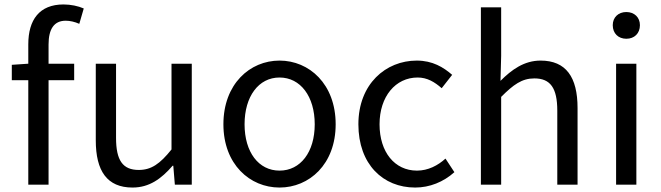

<svg xmlns="http://www.w3.org/2000/svg" viewBox="-20 -829 2969 862"><path d="M107 0H198V-469H313V-543H198V-629C198 -699 223 -736 275 -736C294 -736 316 -731 336 -722L356 -791C331 -802 298 -809 265 -809C157 -809 107 -740 107 -630V-543L33 -538V-469H107Z M575 13C650 13 704 -26 755 -85H758L765 0H841V-543H750V-158C698 -93 659 -66 603 -66C531 -66 501 -109 501 -210V-543H410V-199C410 -61 461 13 575 13Z M1235 13C1368 13 1487 -91 1487 -271C1487 -452 1368 -557 1235 -557C1102 -557 983 -452 983 -271C983 -91 1102 13 1235 13ZM1235 -63C1141 -63 1078 -146 1078 -271C1078 -396 1141 -481 1235 -481C1329 -481 1393 -396 1393 -271C1393 -146 1329 -63 1235 -63Z M1844 13C1909 13 1971 -12 2020 -56L1980 -117C1946 -86 1902 -63 1852 -63C1752 -63 1684 -146 1684 -271C1684 -396 1756 -481 1855 -481C1898 -481 1931 -461 1963 -433L2010 -493C1971 -527 1922 -557 1851 -557C1712 -557 1589 -452 1589 -271C1589 -91 1700 13 1844 13Z M2139 0H2230V-394C2285 -449 2323 -477 2379 -477C2451 -477 2482 -434 2482 -332V0H2573V-344C2573 -483 2521 -557 2407 -557C2333 -557 2277 -516 2227 -466L2230 -578V-796H2139Z M2746 0H2837V-543H2746ZM2792 -655C2828 -655 2853 -679 2853 -716C2853 -751 2828 -775 2792 -775C2756 -775 2731 -751 2731 -716C2731 -679 2756 -655 2792 -655Z"/></svg>

Font: Source Han Sans HK
Style: Regular
Weight: 400
Designer: Ryoko NISHIZUKA 西塚涼子 (kana, bopomofo & ideographs); Paul D. Hunt (Latin, Greek & Cyrillic); Sandoll Communications 산돌커뮤니
Foundry: Adobe
Version: Version 2.000;hotconv 1.0.107;makeotfexe 2.5.65593